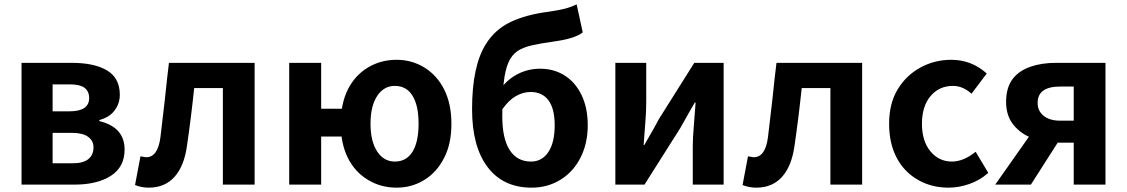

<svg xmlns="http://www.w3.org/2000/svg" viewBox="-20 -849 5183 883"><path d="M79 -560H310Q414 -560 472.5 -525Q531 -490 531 -413Q531 -373 507 -341Q483 -309 437 -297V-292Q553 -264 553 -161Q553 -81 490 -40.5Q427 0 323 0H79ZM390 -398Q390 -429 369 -445Q348 -461 301 -461H222V-337H299Q390 -337 390 -398ZM410 -171Q410 -202 385 -220Q360 -238 311 -238H222V-98H314Q363 -98 386.5 -117.5Q410 -137 410 -171Z M601 2 626 -130 639 -128Q647 -126 653 -126Q706 -126 718 -219Q732 -333 738 -390Q749 -497 757 -560H1151V0H1005V-444H873Q859 -309 840 -179Q827 -85 782.5 -35.5Q738 14 664 14Q631 14 601 2Z M1310 -560H1457V-349H1576V-221H1457V0H1310ZM1672 -22Q1612 -58 1579.5 -123.5Q1547 -189 1547 -280Q1547 -372 1580 -438Q1613 -503 1672 -538.5Q1731 -574 1804 -574Q1873 -574 1931 -539Q1990 -503 2023 -437Q2056 -371 2056 -280Q2056 -186 2022 -122Q1989 -57 1931.5 -21.5Q1874 14 1804 14Q1731 14 1672 -22ZM1905 -280Q1905 -364 1877 -409Q1849 -454 1796 -454Q1745 -454 1714.5 -407.5Q1684 -361 1684 -280Q1684 -199 1714.5 -152.5Q1745 -106 1796 -106Q1849 -106 1877 -151Q1905 -196 1905 -280Z M2151 -347Q2151 -546 2215 -647Q2257 -714 2328.5 -748Q2400 -782 2503 -795Q2550 -802 2577.5 -809Q2605 -816 2632 -829L2660 -700Q2625 -672 2533 -659Q2462 -649 2424 -640Q2386 -631 2361 -615Q2333 -596 2318 -561Q2303 -527 2296.5 -468Q2290 -409 2290 -313Q2290 -212 2324 -159Q2358 -106 2422 -106Q2473 -106 2502 -150Q2531 -194 2531 -273Q2531 -349 2502.5 -387.5Q2474 -426 2420 -426Q2386 -426 2352.5 -407Q2319 -388 2290 -346L2283 -442Q2316 -486 2363 -509.5Q2410 -533 2464 -533Q2527 -533 2576.5 -502Q2626 -471 2654.5 -412Q2683 -353 2683 -273Q2683 -189 2649.5 -123.5Q2616 -58 2557 -22Q2498 14 2425 14Q2294 14 2222.5 -80.5Q2151 -175 2151 -347Z M2810 -560H2952V-383Q2952 -335 2948 -288L2940 -182H2943L2958 -208Q2993 -268 3010 -301L3173 -560H3308V0H3166V-176Q3166 -214 3171 -272L3179 -377H3175L3148 -330Q3133 -303 3108 -259L2944 0H2810Z M3395 2 3420 -130 3433 -128Q3441 -126 3447 -126Q3500 -126 3512 -219Q3526 -333 3532 -390Q3543 -497 3551 -560H3945V0H3799V-444H3667Q3653 -309 3634 -179Q3621 -85 3576.5 -35.5Q3532 14 3458 14Q3425 14 3395 2Z M4203 -21Q4139 -57 4104 -123Q4069 -189 4069 -280Q4069 -374 4109 -439Q4148 -503 4213 -538.5Q4278 -574 4355 -574Q4448 -574 4518 -511L4448 -418Q4408 -454 4363 -454Q4299 -454 4259.5 -407Q4220 -360 4220 -280Q4220 -200 4259 -153Q4298 -106 4358 -106Q4411 -106 4467 -151L4525 -54Q4487 -20 4438.5 -3Q4390 14 4342 14Q4265 14 4203 -21Z M4918 -193H4844Q4784 -193 4730 -212.5Q4676 -232 4641.5 -274Q4607 -316 4607 -380Q4607 -447 4638 -487Q4667 -524 4718.5 -542Q4770 -560 4837 -560H5064V0H4918ZM4918 -451H4856Q4752 -451 4752 -376Q4752 -339 4779.5 -316.5Q4807 -294 4856 -294H4918ZM4747 -270 4868 -230 4721 0H4557Z"/></svg>

Font: Merged Yaku Han JP
Style: Bold
Weight: 700
Designer: Ryoko NISHIZUKA 西塚涼子 (kana, bopomofo & ideographs); Paul D. Hunt (Latin, Greek & Cyrillic); Sandoll Communications 산돌커뮤니
Foundry: Adobe
Version: Version 2.004